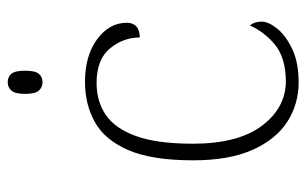

<svg xmlns="http://www.w3.org/2000/svg" viewBox="-168 -615 793 497"><g transform="rotate(-90 228.5 -366.5)"><path d="M264 10Q207 10 161.5 -19.5Q116 -49 89 -109.5Q62 -170 62 -263Q62 -370 88.5 -431Q115 -492 161 -517.5Q207 -543 265 -543Q333 -543 375.5 -511.5Q418 -480 418 -435Q418 -402 380 -401Q380 -444 351.5 -478.5Q323 -513 262 -513Q215 -513 180 -489.5Q145 -466 125 -411.5Q105 -357 105 -264Q105 -147 151.5 -85Q198 -23 268 -23Q328 -24 361 -51Q394 -78 411 -116Q421 -105 421 -86Q421 -68 403 -45.5Q385 -23 350 -6.5Q315 10 264 10ZM264 -653Q251 -653 242.5 -662.5Q234 -672 234 -698Q234 -724 242.5 -733.5Q251 -743 264 -743Q278 -743 286 -733.5Q294 -724 294 -698Q294 -672 286 -662.5Q278 -653 264 -653Z"/></g></svg>

Font: Noto Serif Tamil ExtraLight
Style: Regular
Weight: 200
Designer: Indian Type Foundry, Tom Grace, and the Monotype Design Team
Foundry: Monotype Imaging Inc.
Version: Version 2.004; ttfautohint (v1.8.4.7-5d5b)